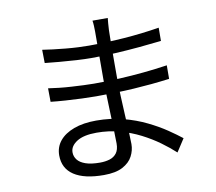

<svg xmlns="http://www.w3.org/2000/svg" viewBox="-89 -898 1177 1047"><g transform="rotate(-10 500.0 -374.0)"><path d="M572.6 -793.8Q571.2 -780.9 569.8 -765Q568.4 -749.2 567.4 -726.9Q567 -711.6 566.6 -681.6Q566.2 -651.6 566 -614.1Q565.8 -576.5 565.8 -538.7Q565.8 -500.8 565.8 -468.8Q565.8 -419 568 -364Q570.2 -309 573.1 -256.8Q576 -204.6 578.2 -162Q580.4 -119.4 580.4 -94.1Q580.4 -59.3 563.5 -27.2Q546.7 5 508.1 25.6Q469.5 46.2 404.1 46.2Q296 46.2 238.8 8.5Q181.7 -29.3 181.7 -101.3Q181.7 -147.4 209.4 -181.3Q237.2 -215.3 289.2 -234.6Q341.2 -253.8 412.9 -253.8Q492 -253.8 561.5 -235.6Q630.9 -217.4 689.1 -188.9Q747.2 -160.5 791.9 -130.1Q836.6 -99.7 865.9 -76.4L819.8 -5.4Q785.8 -36.8 741.6 -69Q697.4 -101.1 644.5 -128.1Q591.6 -155.1 531.1 -171.7Q470.5 -188.3 403.2 -188.3Q331.4 -188.3 293.7 -164.1Q256.1 -139.8 256.1 -105.4Q256.1 -82.7 270.2 -64.2Q284.4 -45.7 315 -35Q345.6 -24.3 394.8 -24.3Q423.8 -24.3 448 -31.6Q472.2 -39 486.7 -58Q501.2 -77.1 501.2 -111.3Q501.2 -140 499.5 -186.6Q497.8 -233.1 496.1 -285.8Q494.4 -338.5 492.7 -387.1Q491 -435.7 491 -468.8Q491 -502.8 491.2 -538.2Q491.4 -573.7 491.4 -608.6Q491.4 -643.5 491.6 -675.6Q491.8 -707.7 491.8 -733.6Q491.8 -746.4 490.9 -765.2Q490 -783.9 487.9 -793.8ZM190.2 -685Q214.5 -681 247.8 -677Q281.1 -673 317.4 -669.5Q353.6 -666 387.1 -664.5Q420.6 -663 445.6 -663Q541.2 -663 640.5 -670.3Q739.8 -677.5 836.9 -693.4L836.5 -620.1Q780.5 -613.7 715.7 -607.7Q650.9 -601.7 582.3 -597.9Q513.8 -594.1 446.6 -594.1Q412.3 -594.1 364.3 -596.9Q316.2 -599.7 269.6 -603.9Q222.9 -608.1 191.4 -611.5ZM185.4 -472.5Q212.1 -468.5 245.1 -464.8Q278.1 -461.1 312.9 -459.1Q347.7 -457.1 379.8 -455.6Q412 -454.1 436.9 -454.1Q509.8 -454.1 578.3 -457.5Q646.8 -460.9 713.5 -467.5Q780.3 -474.1 844.8 -483.6L844.4 -408.7Q793.6 -402.1 744.2 -397.4Q694.8 -392.8 645.6 -389.7Q596.4 -386.6 544.7 -385.3Q492.9 -384 436.1 -384Q402.2 -384 357.5 -385.8Q312.9 -387.6 267.7 -390.6Q222.5 -393.6 186.2 -397.6Z"/></g></svg>

Font: Noto Sans TC Thin
Style: Regular
Weight: 100
Designer: Ryoko NISHIZUKA 西塚涼子 (kana, bopomofo & ideographs); Paul D. Hunt (Latin, Greek & Cyrillic); Sandoll Communications 산돌커뮤니
Foundry: Adobe
Version: Version 2.004-H2;hotconv 1.0.118;makeotfexe 2.5.65603